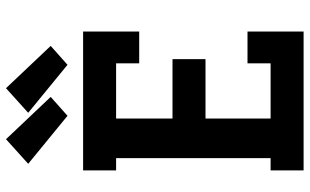

<svg xmlns="http://www.w3.org/2000/svg" viewBox="-216 -816 1032 640"><g transform="rotate(-90 300.0 -496.0)"><path d="M52 0V-110H93V-625H52V-735H515V-548H409V-625H225V-437H423V-327H225V-110H409V-187H515V0ZM404 -787 244 -918 326 -992 467 -843ZM234 -787 74 -918 156 -992 297 -843Z"/></g></svg>

Font: Iosevka Slab XBdEx
Style: Regular
Weight: 800
Width: 7
Monospace: yes
Designer: Belleve Invis
Foundry: Belleve Invis
Version: Version 11.1.0; ttfautohint (v1.8.3)